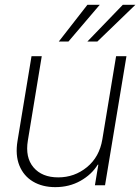

<svg xmlns="http://www.w3.org/2000/svg" viewBox="-20 -769 582 797"><path d="M404.8 -190.4 461.9 -535.6H504.9L416 0H374L388.2 -85.4H385.7Q360.4 -44.4 314 -18.3Q267.6 7.8 209.5 7.8Q155.8 7.8 116.9 -15.4Q78.1 -38.6 60.5 -81.8Q43 -125 52.7 -184.1L110.8 -535.6H153.3L95.7 -186Q84 -115.7 119.1 -74.2Q154.3 -32.7 221.7 -32.7Q289.1 -32.7 340.8 -75Q392.6 -117.2 404.8 -190.4ZM342.8 -596.7 489.7 -749H542L384.3 -596.7ZM224.1 -596.7 342.8 -749H394L264.2 -596.7Z"/></svg>

Font: Inter Display Extra Light
Style: Italic
Weight: 200
Italic angle: -9.39999°
Designer: Rasmus Andersson
Foundry: rsms
Version: Version 4.000;git-4fc901f